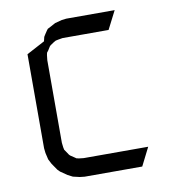

<svg xmlns="http://www.w3.org/2000/svg" viewBox="-70 -645 625 706"><g transform="rotate(-10 242.5 -292.0)"><path d="M61 -128.9V-480L128.9 -516.1L132.8 -532.2L138.2 -541L147 -554.2L150.9 -559.1L164.1 -565.9L181.2 -575.2L207 -582L224.1 -584H404.8L370.1 -516.1H198.2L181.2 -513.2L171.9 -511.2L164.1 -506.8L150.9 -498L147 -494.1L138.2 -480L132.8 -473.1L130.9 -463.9L128.9 -445.8V-137.2L130.9 -120.1L132.8 -110.8L138.2 -103L147 -89.8L150.9 -85.9L164.1 -77.1L171.9 -71.8L181.2 -69.8L198.2 -67.9H439L404.8 0H189.9L171.9 -2L147 -7.8L128.9 -17.1L104 -34.2L95.2 -43L78.1 -67.9L68.8 -85.9L63 -110.8Z"/></g></svg>

Font: Petahja
Style: Regular
Weight: 400
Designer: T. Christopher White
Version: Version 1.1